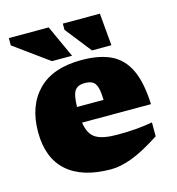

<svg xmlns="http://www.w3.org/2000/svg" viewBox="-110 -827 861 936"><g transform="rotate(-15 320.5 -358.5)"><path d="M332.5 -537Q423.5 -537 482 -508.5Q540.5 -480 570.8 -415.2Q601 -350.5 605.5 -241.5H257.5Q266.5 -182 301 -161Q335.5 -140 407.5 -140Q461 -140 503.5 -143.5Q546 -147 587 -154.5V-84Q500 -28 441.8 -6.5Q383.5 15 336.5 15Q192 15 115.2 -53Q38.5 -121 38.5 -252Q38.5 -384 113.2 -460.5Q188 -537 332.5 -537ZM319 -424.5Q285 -424.5 270 -404Q255 -383.5 253.5 -321.5H387.5Q386.5 -366 379 -388Q371.5 -410 356.8 -417.2Q342 -424.5 319 -424.5ZM295 -569H193.5L19.5 -695V-732H220.5ZM493.5 -569H395.5L292 -700.5V-732H479Z"/></g></svg>

Font: Newsreader Caption ExtraBold
Style: Regular
Weight: 800
Designer: Hugues Gentile
Foundry: Production Type
Version: Version 1.001